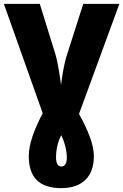

<svg xmlns="http://www.w3.org/2000/svg" viewBox="-20 -734 638 994"><path d="M296 240C412 240 466 175 466 74C466 14 434 -64 389 -144L598 -714H411L328 -454C312 -407 302 -343 296 -294C291 -333 280 -411 266 -456L186 -714H0L201 -148C159 -66 129 8 129 75C129 180 180 240 296 240ZM297 128C281 128 270 113 270 81C270 50 276 6 297 -34C318 9 326 52 326 82C326 114 314 128 297 128Z"/></svg>

Font: Noto Sans Condensed Black
Style: Regular
Weight: 900
Width: 3
Designer: Monotype Design Team
Foundry: Monotype Imaging Inc.
Version: Version 2.013